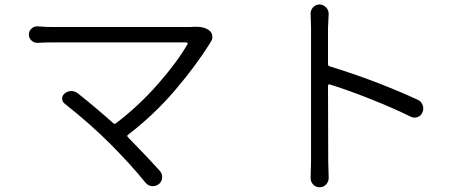

<svg xmlns="http://www.w3.org/2000/svg" viewBox="-20 -791 2040 840"><path d="M833 -673.8Q837.9 -673.8 841.8 -673.8Q875 -673.8 896.5 -657.2Q909.2 -646.5 909.2 -628.9Q909.2 -617.2 901.4 -607.4Q901.4 -606.4 901.4 -606.4Q837.9 -503.9 745.6 -396Q653.3 -288.1 540 -201.2Q534.2 -197.3 539.1 -191.4Q629.9 -98.6 679.7 -43Q689.5 -31.2 689.5 -16.6Q689.5 2.9 674.8 14.6Q663.1 23.4 649.4 23.4Q647.5 23.4 644.5 23.4Q627 21.5 616.2 7.8Q555.7 -67.4 462.9 -161.1Q375 -249 263.7 -336.9Q252 -345.7 252 -359.4Q252 -373 262.7 -381.8Q275.4 -392.6 291.5 -392.6Q307.6 -392.6 320.3 -382.8Q394.5 -324.2 475.6 -252Q481.4 -247.1 486.3 -251Q587.9 -328.1 672.4 -424.8Q756.8 -521.5 800.8 -598.6Q801.8 -600.6 800.3 -603Q798.8 -605.5 796.9 -605.5H205.1Q177.7 -605.5 145.5 -603.5Q129.9 -602.5 118.2 -613.3Q106.4 -624 106.4 -639.6Q106.4 -656.2 118.2 -666Q128.9 -675.8 142.6 -675.8Q143.6 -675.8 145.5 -675.8Q176.8 -672.9 205.1 -672.9H808.6Q822.3 -672.9 833 -673.8Z M1807.6 -354.5Q1823.2 -347.7 1829.1 -331.1Q1832 -323.2 1832 -316.4Q1832 -307.6 1828.1 -299.8Q1822.3 -284.2 1807.1 -278.8Q1792 -273.4 1777.3 -280.3Q1700.2 -318.4 1600.6 -357.9Q1501 -397.5 1421.9 -421.9Q1419.9 -422.9 1417.5 -420.9Q1415 -418.9 1415 -417L1416 -86.9L1418 -12.7Q1418 2.9 1407.2 15.6Q1395.5 28.3 1378.4 28.3Q1361.3 28.3 1349.6 15.6Q1338.9 3.9 1338.9 -11.7L1340.8 -86.9V-669.9L1338.9 -731.4Q1338.9 -746.1 1348.6 -757.8Q1360.4 -771.5 1377.9 -771.5Q1394.5 -771.5 1407.2 -757.8Q1418 -746.1 1418 -730.5L1415 -669.9V-510.7Q1415 -502.9 1421.9 -501Q1625 -438.5 1807.6 -354.5Z"/></svg>

Font: Gen Jyuu Gothic Normal
Style: Regular
Weight: 300
Designer: [Source Han Sans]
Ryoko NISHIZUKA  (kana & ideographs); Paul D. Hunt (Latin, Greek & Cyrillic); Wenlong ZHANG  (bopomofo
Version: Version 1.002.20150607